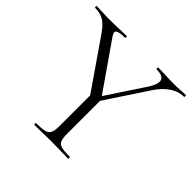

<svg xmlns="http://www.w3.org/2000/svg" viewBox="-164 -780 936 936"><g transform="rotate(45 304.0 -312.5)"><path d="M297 -290 453 -526Q481 -570 473 -591.5Q465 -613 421 -613Q419 -613 419 -619Q419 -625 421 -625Q447 -625 471 -623.5Q495 -622 533 -622Q558 -622 573.5 -623.5Q589 -625 611 -625Q613 -625 613 -619Q613 -613 611 -613Q586 -613 562 -602.5Q538 -592 516.5 -572Q495 -552 476 -523L313 -276ZM298 -271 111 -542Q85 -581 60 -597Q35 -613 -2 -613Q-5 -613 -5 -619Q-5 -625 -2 -625Q15 -625 34.5 -623.5Q54 -622 71 -622Q98 -622 121.5 -622.5Q145 -623 166 -624Q187 -625 204 -625Q206 -625 206 -619Q206 -613 204 -613Q163 -613 152 -604Q141 -595 157 -573L335 -317ZM282 -310 335 -319V-81Q335 -52 341 -37Q347 -22 366 -17Q385 -12 423 -12Q426 -12 426 -6Q426 0 423 0Q400 0 371 -1Q342 -2 308 -2Q275 -2 245 -1Q215 0 192 0Q189 0 189 -6Q189 -12 192 -12Q230 -12 249.5 -17Q269 -22 275.5 -37Q282 -52 282 -81Z"/></g></svg>

Font: Cormorant Garamond Light
Style: Regular
Weight: 300
Designer: Christian Thalmann (Catharsis Fonts)
Foundry: Catharsis Fonts
Version: Version 4.001